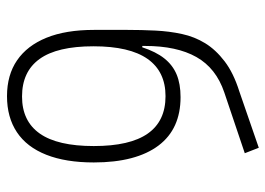

<svg xmlns="http://www.w3.org/2000/svg" viewBox="-128 -642 777 562"><g transform="rotate(90 261.0 -360.5)"><path d="M261 8Q199 8 156 -21.5Q113 -51 90 -107.5Q67 -164 67 -247V-344Q67 -386 69 -426.5Q71 -467 79 -504Q87 -541 106 -572Q125 -603 159 -629Q193 -655 247 -672L412 -729L428 -688L250 -628Q179 -604 146.5 -546.5Q114 -489 114 -396V-388H118Q131 -428 150.5 -452.5Q170 -477 197.5 -488.5Q225 -500 264 -500Q310 -500 345.5 -484Q381 -468 405.5 -435.5Q430 -403 442.5 -355.5Q455 -308 455 -246Q455 -164 432.5 -107Q410 -50 366.5 -21Q323 8 261 8ZM262 -36Q334 -36 370.5 -88Q407 -140 407 -246Q407 -352 370.5 -404Q334 -456 261 -456Q189 -456 152 -403.5Q115 -351 115 -245Q115 -139 152 -87.5Q189 -36 262 -36Z"/></g></svg>

Font: Nunito Sans 7pt Condensed ExtraLight
Style: Regular
Weight: 250
Width: 3
Designer: Vernon Adams
Foundry: Vernon Adams
Version: Version 3.101;gftools[0.9.27]